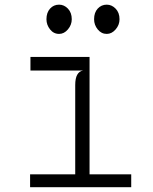

<svg xmlns="http://www.w3.org/2000/svg" viewBox="-20 -784 640 804"><path d="M106 0V-54H295V-427.5Q295 -456.5 303.5 -471.2Q312 -486 327.5 -488.5H107.5V-545.5H355V-54H529.5V0ZM227.5 -642Q204.5 -642 189.5 -661Q174.5 -680 174.5 -703.5Q174.5 -731 189.5 -747.8Q204.5 -764.5 227.5 -764.5Q248.5 -764.5 264.5 -747.8Q280.5 -731 280.5 -703.5Q280.5 -680 264.5 -661Q248.5 -642 227.5 -642ZM427 -642Q404.5 -642 389.2 -660.8Q374 -679.5 374 -703.5Q374 -731.5 389.2 -748Q404.5 -764.5 427 -764.5Q448 -764.5 464.2 -747.8Q480.5 -731 480.5 -703.5Q480.5 -679.5 464.2 -660.8Q448 -642 427 -642Z"/></svg>

Font: Spline Sans Mono Light
Style: Regular
Weight: 300
Monospace: yes
Version: Version 1.004